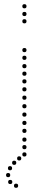

<svg xmlns="http://www.w3.org/2000/svg" viewBox="-20 -750 235 920"><path d="M72 19Q62 19 62 9Q62 -1 72 -1Q82 -1 82 9Q82 19 72 19ZM48 40Q38 40 38 30Q38 20 48 20Q58 20 58 30Q58 40 48 40ZM28 66Q18 66 18 56Q18 46 28 46Q38 46 38 56Q38 66 28 66ZM19 99Q9 99 9 89Q9 79 19 79Q29 79 29 89Q29 99 19 99ZM29 132Q19 132 19 122Q19 112 29 112Q39 112 39 122Q39 132 29 132ZM57 150Q47 150 47 140Q47 130 57 130Q67 130 67 140Q67 150 57 150ZM97 -231Q87 -231 87 -241Q87 -251 97 -251Q107 -251 107 -241Q107 -231 97 -231ZM97 -191Q87 -191 87 -201Q87 -211 97 -211Q107 -211 107 -201Q107 -191 97 -191ZM97 -151Q87 -151 87 -161Q87 -171 97 -171Q107 -171 107 -161Q107 -151 97 -151ZM97 -113Q87 -113 87 -123Q87 -133 97 -133Q107 -133 107 -123Q107 -113 97 -113ZM97 -71Q87 -71 87 -81Q87 -91 97 -91Q107 -91 107 -81Q107 -71 97 -71ZM97 -35Q87 -35 87 -45Q87 -55 97 -55Q107 -55 107 -45Q107 -35 97 -35ZM97 0Q87 0 87 -10Q87 -20 97 -20Q107 -20 107 -10Q107 0 97 0ZM97 -500Q87 -500 87 -510Q87 -520 97 -520Q107 -520 107 -510Q107 -500 97 -500ZM97 -387Q87 -387 87 -397Q87 -407 97 -407Q107 -407 107 -397Q107 -387 97 -387ZM97 -350Q87 -350 87 -360Q87 -370 97 -370Q107 -370 107 -360Q107 -350 97 -350ZM97 -312Q87 -312 87 -322Q87 -332 97 -332Q107 -332 107 -322Q107 -312 97 -312ZM97 -272Q87 -272 87 -282Q87 -292 97 -292Q107 -292 107 -282Q107 -272 97 -272ZM97 -423Q87 -423 87 -433Q87 -443 97 -443Q107 -443 107 -433Q107 -423 97 -423ZM97 -463Q87 -463 87 -473Q87 -483 97 -483Q107 -483 107 -473Q107 -463 97 -463ZM97 -710Q87 -710 87 -720Q87 -730 97 -730Q107 -730 107 -720Q107 -710 97 -710ZM97 -638Q87 -638 87 -648Q87 -658 97 -658Q107 -658 107 -648Q107 -638 97 -638ZM97 -673Q87 -673 87 -683Q87 -693 97 -693Q107 -693 107 -683Q107 -673 97 -673Z"/></svg>

Font: Raleway Dots 
Style: Regular
Weight: 400
Version: Version 1.000